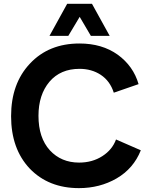

<svg xmlns="http://www.w3.org/2000/svg" viewBox="-20 -974 792 1006"><path d="M397.5 -885.7Q412.1 -861.3 456.1 -786.1Q480.5 -786.1 554.7 -786.1Q532.2 -828.1 461.9 -954.1Q456.1 -954.1 436.5 -954.1Q411.1 -954.1 332 -954.1Q308.6 -912.1 239.3 -786.1Q263.7 -786.1 337.9 -786.1Q352.5 -810.5 397.5 -885.7ZM587.9 -243.2Q568.4 -189.5 516.6 -156.2Q463.9 -122.1 394.5 -122.1Q300.8 -122.1 241.2 -186.5Q181.6 -252 181.6 -367.2Q181.6 -477.5 239.3 -545.9Q296.9 -613.3 396.5 -613.3Q460 -613.3 507.8 -582Q556.6 -549.8 576.2 -488.3Q619.1 -502.9 706.1 -533.2Q678.7 -627.9 596.7 -687.5Q514.6 -746.1 396.5 -746.1Q235.4 -746.1 136.7 -640.6Q38.1 -536.1 38.1 -365.2Q38.1 -194.3 135.7 -90.8Q234.4 11.7 393.6 11.7Q502.9 11.7 590.8 -39.1Q679.7 -90.8 717.8 -186.5Q674.8 -206.1 587.9 -243.2Z"/></svg>

Font: BM-Biotif
Style: Bold
Weight: 400
Designer: Deni Anggara
Version: Version 1.000;PS 001.000;hotconv 1.0.88;makeotf.lib2.5.64776